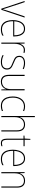

<svg xmlns="http://www.w3.org/2000/svg" viewBox="1751 -2602 810 4352"><g transform="rotate(90 2156.0 -426.0)"><path d="M177 -51 2 -579H29L156 -194Q166 -164 173.5 -139Q181 -114 188 -87H191Q199 -114 206 -138.5Q213 -163 223 -194L351 -579H378L202 -51Z M633 -589Q695 -589 733 -555.5Q771 -522 788.5 -467Q806 -412 806 -346V-320H461Q460 -197 507.5 -131.5Q555 -66 646 -66Q686 -66 717 -74Q748 -82 787 -102V-74Q755 -57 721.5 -49Q688 -41 646 -41Q572 -41 525.5 -75.5Q479 -110 457 -171Q435 -232 435 -312Q435 -389 456.5 -452Q478 -515 522 -552Q566 -589 633 -589ZM633 -564Q561 -564 515.5 -508.5Q470 -453 462 -344H780Q780 -407 764.5 -457Q749 -507 716.5 -535.5Q684 -564 633 -564Z M1113 -587Q1151 -587 1181 -576L1174 -552Q1160 -556 1145.5 -558.5Q1131 -561 1113 -561Q1065 -561 1033.5 -531Q1002 -501 986.5 -451Q971 -401 971 -341V-51H945V-579H967L970 -471H972Q981 -500 999 -526.5Q1017 -553 1045.5 -570Q1074 -587 1113 -587Z M1557 -181Q1557 -117 1514 -79Q1471 -41 1384 -41Q1336 -41 1296.5 -51.5Q1257 -62 1233 -74V-104Q1266 -86 1304.5 -76Q1343 -66 1384 -66Q1461 -66 1495.5 -97Q1530 -128 1530 -182Q1530 -219 1512.5 -242Q1495 -265 1464 -280Q1433 -295 1394 -310Q1353 -327 1319 -343.5Q1285 -360 1265 -386.5Q1245 -413 1245 -458Q1245 -517 1288 -553Q1331 -589 1410 -589Q1450 -589 1485.5 -580.5Q1521 -572 1548 -560L1536 -535Q1513 -548 1478.5 -556Q1444 -564 1410 -564Q1346 -564 1308.5 -537Q1271 -510 1271 -458Q1271 -421 1288.5 -400Q1306 -379 1335.5 -364.5Q1365 -350 1402 -335Q1442 -318 1477.5 -301Q1513 -284 1535 -256.5Q1557 -229 1557 -181Z M2027 -579V-51H2007L2004 -162H2002Q1992 -132 1971.5 -104.5Q1951 -77 1917 -59Q1883 -41 1832 -41Q1676 -41 1676 -225V-579H1702V-230Q1702 -145 1736 -105.5Q1770 -66 1833 -66Q1908 -66 1954.5 -117.5Q2001 -169 2001 -278V-579Z M2381 -41Q2307 -41 2259.5 -75.5Q2212 -110 2189.5 -170.5Q2167 -231 2167 -310Q2167 -395 2194.5 -457.5Q2222 -520 2273 -554.5Q2324 -589 2395 -589Q2453 -589 2499 -567L2493 -543Q2469 -554 2444.5 -559Q2420 -564 2395 -564Q2302 -564 2247.5 -496Q2193 -428 2193 -311Q2193 -241 2212.5 -186Q2232 -131 2273.5 -98.5Q2315 -66 2382 -66Q2412 -66 2441.5 -72Q2471 -78 2496 -89V-63Q2475 -54 2445 -47.5Q2415 -41 2381 -41Z M2635 -546Q2635 -523 2634.5 -506.5Q2634 -490 2633 -471H2635Q2645 -500 2665.5 -527Q2686 -554 2720 -571.5Q2754 -589 2804 -589Q2878 -589 2919 -543.5Q2960 -498 2960 -404V-51H2934V-402Q2934 -488 2899 -526Q2864 -564 2803 -564Q2731 -564 2683 -512.5Q2635 -461 2635 -352V-51H2609V-811H2635Z M3227 -66Q3248 -66 3264.5 -69Q3281 -72 3294 -78V-53Q3280 -48 3264.5 -44.5Q3249 -41 3227 -41Q3166 -41 3144.5 -78Q3123 -115 3123 -181V-554H3053V-575L3121 -579L3128 -709H3149V-579H3294V-554H3149V-181Q3149 -125 3165 -95.5Q3181 -66 3227 -66Z M3571 -589Q3633 -589 3671 -555.5Q3709 -522 3726.5 -467Q3744 -412 3744 -346V-320H3399Q3398 -197 3445.5 -131.5Q3493 -66 3584 -66Q3624 -66 3655 -74Q3686 -82 3725 -102V-74Q3693 -57 3659.5 -49Q3626 -41 3584 -41Q3510 -41 3463.5 -75.5Q3417 -110 3395 -171Q3373 -232 3373 -312Q3373 -389 3394.5 -452Q3416 -515 3460 -552Q3504 -589 3571 -589ZM3571 -564Q3499 -564 3453.5 -508.5Q3408 -453 3400 -344H3718Q3718 -407 3702.5 -457Q3687 -507 3654.5 -535.5Q3622 -564 3571 -564Z M4077 -589Q4151 -589 4192 -545Q4233 -501 4233 -408V-51H4207V-403Q4207 -488 4172.5 -526Q4138 -564 4077 -564Q4004 -564 3956 -513Q3908 -462 3908 -356V-51H3882V-579H3903L3906 -467H3908Q3917 -497 3938 -525Q3959 -553 3993 -571Q4027 -589 4077 -589Z"/></g></svg>

Font: Noto Sans Tamil UI SemiCondensed Thin
Style: Regular
Weight: 100
Width: 4
Designer: Jelle Bosma - Monotype Design Team
Foundry: Monotype Imaging Inc.
Version: Version 2.004; ttfautohint (v1.8.4.7-5d5b)